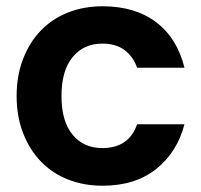

<svg xmlns="http://www.w3.org/2000/svg" viewBox="-20 -583 642 612"><path d="M33 -277Q33 -342 53.5 -395Q74 -448 110 -485.5Q146 -523 196.5 -543Q247 -563 307 -563Q411 -563 478 -512Q545 -461 568 -367H417Q405 -402 377.5 -423Q350 -444 306 -444Q247 -444 211.5 -401Q176 -358 176 -277Q176 -196 211.5 -153.5Q247 -111 306 -111Q391 -111 417 -187H568Q545 -98 478 -44.5Q411 9 307 9Q247 9 196.5 -11Q146 -31 110 -68.5Q74 -106 53.5 -159Q33 -212 33 -277Z"/></svg>

Font: Poppins SemiBold
Style: Regular
Weight: 600
Designer: Ninad Kale (Devanagari), Jonny Pinhorn (Latin)
Foundry: Indian Type Foundry
Version: Version 3.002 2017